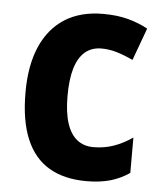

<svg xmlns="http://www.w3.org/2000/svg" viewBox="-45 -598 548 647"><g transform="rotate(5 228.5 -274.0)"><path d="M270.5 9.8Q195.8 9.8 144.5 -20.3Q93.3 -50.3 66.9 -112.5Q40.5 -174.8 40.5 -270.5Q40.5 -362.3 68.6 -426.3Q96.7 -490.2 149.7 -523.4Q202.6 -556.6 278.3 -556.6Q326.7 -556.6 363.5 -546.6Q400.4 -536.6 430.2 -520L390.1 -410.6Q361.3 -424.3 335.2 -432.1Q309.1 -439.9 283.2 -439.9Q250 -439.9 227.5 -420.9Q205.1 -401.9 193.8 -364.5Q182.6 -327.1 182.6 -271Q182.6 -215.8 194.3 -179.2Q206.1 -142.6 228.8 -124.5Q251.5 -106.4 284.2 -106.4Q321.3 -106.4 353.5 -117.9Q385.7 -129.4 416 -150.4V-30.8Q385.7 -9.8 350.8 0Q315.9 9.8 270.5 9.8Z"/></g></svg>

Font: Open Sans SemiCondensed
Style: Bold
Weight: 700
Width: 4
Designer: Monotype Design Team
Foundry: Monotype Imaging Inc.
Version: Version 3.003